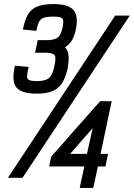

<svg xmlns="http://www.w3.org/2000/svg" viewBox="-20 -877 660 947"><path d="M162 -415Q84 -415 60 -447Q36 -479 54 -553L121 -547Q114 -517 113.5 -502Q113 -487 124 -482Q135 -477 162 -477Q204 -477 221.5 -492Q239 -507 248 -549Q257 -591 250.5 -603Q244 -615 211 -617H153L166 -679H218Q253 -681 267 -693.5Q281 -706 289 -743Q296 -777 287.5 -786Q279 -795 243 -795Q212 -795 196 -789.5Q180 -784 172.5 -769Q165 -754 159 -725L93 -731Q102 -779 118.5 -806.5Q135 -834 165 -845.5Q195 -857 243 -857Q316 -857 342 -828Q368 -799 354 -731Q347 -700 336 -680Q325 -660 301 -644Q315 -629 318 -604.5Q321 -580 313 -537Q298 -470 264 -442.5Q230 -415 162 -415ZM19 0 548 -800H620L91 0ZM373 50 396 -56H223L232 -104L474 -378H531L476 -118H513L500 -56H463L440 50ZM326 -118H409L437 -245Z"/></svg>

Font: Victor Mono
Style: Italic
Weight: 400
Italic angle: -12°
Monospace: yes
Designer: Rune Bjørnerås
Version: Version 1.561;gftools[0.9.30]